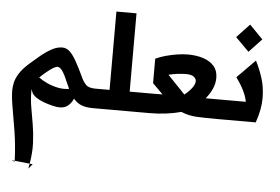

<svg xmlns="http://www.w3.org/2000/svg" viewBox="-72 -845 2107 1446"><g transform="rotate(5 981.5 -122.0)"><path d="M385 16Q365 16 331.5 8Q298 0 264.5 -12.5Q231 -25 209 -40Q194 -50 183 -62.5Q172 -75 165 -102Q164 -94 164 -85Q164 -24 174.5 36Q185 96 196 160.5Q207 225 210.5 298Q214 371 199 458L222 460L192 496Q196 477 199 458L85 446Q80 327 64 227Q48 127 34 49Q20 -29 20 -82Q20 -105 26.5 -137Q33 -169 56.5 -208Q80 -247 131 -292Q165 -322 204.5 -355Q244 -388 286 -411.5Q328 -435 368 -435Q398 -435 422.5 -413.5Q447 -392 474.5 -344Q502 -296 540 -214Q554 -186 574 -167Q594 -148 644 -148H649V0H639Q586 0 551.5 -13Q517 -26 489 -59Q480 -34 455 -9Q430 16 385 16ZM250 -228Q229 -210 214 -195Q242 -174 280.5 -156.5Q319 -139 362 -130.5Q405 -122 446 -129Q434 -153 420 -186Q402 -230 388 -251.5Q374 -273 363.5 -280Q353 -287 344 -287Q335 -287 314.5 -276Q294 -265 250 -228ZM61 444 85 446Q85 450 85 453Z M649 0V-148H750V-740H902V-148H992V0Z M992 0V-148H1103Q1130 -148 1150 -149L1072 -227V-412Q1106 -428 1147.5 -439.5Q1189 -451 1232.5 -458Q1276 -465 1314 -465Q1379 -465 1430.5 -448.5Q1482 -432 1512.5 -397.5Q1543 -363 1543 -309Q1543 -264 1524 -222.5Q1505 -181 1476 -148H1603V0H1574Q1486 0 1422.5 -3Q1359 -6 1303 -30Q1253 -16 1191.5 -8Q1130 0 1066 0ZM1314 -162Q1347 -188 1369 -217Q1391 -246 1391 -271Q1391 -287 1373.5 -302Q1356 -317 1314 -317Q1286 -317 1248.5 -312.5Q1211 -308 1182 -300L1277 -201Q1288 -190 1297 -180Q1306 -170 1314 -162Z M1603 0V-148H1780Q1773 -188 1750.5 -233.5Q1728 -279 1693 -326L1829 -464Q1859 -406 1881 -338Q1903 -270 1903.5 -187Q1904 -104 1868 0ZM1767 -525 1665 -627 1762 -730 1863 -627Z"/></g></svg>

Font: Readex Pro bold
Style: Bold
Weight: 700
Designer: Bonnie Shaver-Troup, Thomas Jockin
Foundry: Lexend
Version: Version 1.200; ttfautohint (v1.8.3)